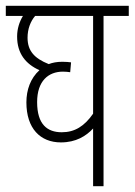

<svg xmlns="http://www.w3.org/2000/svg" viewBox="-20 -642 464 662"><path d="M424 -587V-622H0V-587H59C47 -567 39 -543 39 -516C39 -457 69 -421 116 -400C85 -372 71 -332 71 -289C71 -199 119 -151 190 -151C242 -151 277 -173 301 -199V0H337V-587ZM108 -290C108 -363 147 -395 197 -395C207 -395 215 -394 222 -393L225 -427C217 -428 208 -429 195 -429C176 -429 161 -426 148 -421C98 -441 75 -467 75 -512C75 -542 85 -568 101 -587H301V-250C271 -207 238 -186 193 -186C143 -186 108 -213 108 -290Z"/></svg>

Font: Noto Sans ExtraCondensed ExtraLight
Style: Regular
Weight: 200
Width: 2
Designer: Monotype Design Team
Foundry: Monotype Imaging Inc.
Version: Version 2.013